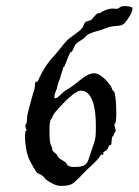

<svg xmlns="http://www.w3.org/2000/svg" viewBox="-20 -580 454 629"><path d="M414 -555C406 -559 397 -560 389 -560C369 -560 373 -551 361 -551C358 -551 354 -552 350 -552C333 -552 312 -542 308 -537C307 -537 307 -537 307 -537C305 -537 303 -537 302 -537C296 -537 283 -518 279 -515C273 -511 264 -511 260 -508C256 -504 254 -495 250 -489C235 -471 211 -460 198 -446C185 -432 173 -414 158 -398C133 -372 115 -341 104 -314C103 -313 97 -312 96 -311C94 -306 95 -296 93 -289C85 -264 76 -228 71 -209C67 -195 70 -172 63 -172C63 -171 63 -169 63 -168C63 -160 67 -157 67 -154C67 -151 63 -150 63 -150C62 -141 62 -134 62 -128C62 -115 66 -84 71 -70C75 -56 87 -37 93 -26C103 -9 102 -15 118 -5C125 -1 128 7 133 10C153 23 165 29 181 29C190 29 204 28 213 24C223 21 249 -8 264 -23C277 -36 295 -51 304 -63C306 -66 310 -74 313 -74C314 -74 316 -73 317 -73C318 -73 319 -74 319 -75C319 -77 318 -79 318 -80C318 -83 328 -86 330 -89C335 -95 334 -97 337 -103C337 -104 344 -105 344 -106C346 -110 345 -124 348 -132C348 -134 351 -133 352 -136C354 -148 357 -142 359 -154C359 -157 355 -164 355 -171C355 -176 358 -176 359 -180C360 -187 361 -195 361 -203C361 -238 359 -265 355 -278C355 -279 349 -284 348 -286C346 -290 346 -293 344 -296C332 -315 309 -339 290 -340C263 -340 244 -317 220 -300C207 -290 202 -289 187 -278C183 -275 169 -258 161 -258C159 -258 158 -259 158 -263C158 -270 165 -287 166 -289C169 -307 174 -315 176 -322C182 -344 185 -348 187 -358C188 -362 190 -360 191 -362C194 -368 203 -395 209 -406C211 -409 214 -409 217 -413C222 -421 223 -429 228 -435C234 -442 244 -447 253 -453C257 -456 260 -461 264 -464C278 -474 295 -477 312 -482C322 -486 336 -492 344 -493C368 -497 376 -493 388 -504C398 -515 414 -539 414 -552C414 -553 414 -554 414 -555ZM293 -132C291 -117 285 -102 279 -85C266 -48 270 -33 223 -33C215 -33 207 -34 202 -38C199 -40 198 -46 195 -48C187 -54 179 -57 173 -63C170 -65 167 -71 166 -74C163 -77 151 -85 151 -90C151 -91 151 -93 151 -94C151 -95 151 -95 151 -96C145 -107 142 -111 142 -155C142 -168 143 -182 147 -190C148 -192 150 -190 151 -194C151 -203 172 -226 180 -234C197 -252 221 -275 231 -278C230 -278 237 -283 245 -283C296 -283 294 -181 294 -163C294 -152 294 -141 293 -132Z"/></svg>

Font: Jim Nightshade
Style: Regular
Weight: 400
Designer: Astigmatic (AOETI)
Foundry: Astigmatic (AOETI)
Version: Version 1.000